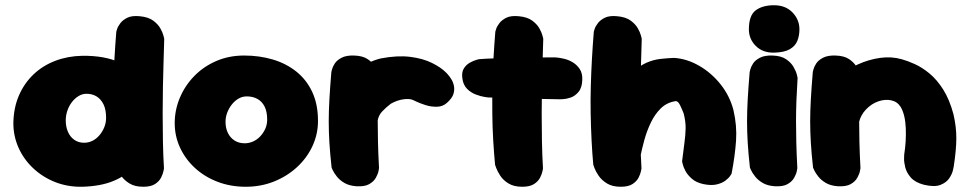

<svg xmlns="http://www.w3.org/2000/svg" viewBox="-20 -712 3701 733"><path d="M294 1Q239 2 191.5 -16.5Q144 -35 107.5 -69Q71 -103 51 -147.5Q31 -192 31 -242Q32 -301 52.5 -348Q73 -395 108.5 -428.5Q144 -462 191.5 -480Q239 -498 294 -499Q380 -500 436.5 -473.5Q493 -447 521 -391.5Q549 -336 549 -250Q549 -200 535.5 -155.5Q522 -111 492.5 -76.5Q463 -42 414 -21.5Q365 -1 294 1ZM301 -167Q318 -167 333 -174.5Q348 -182 359.5 -195.5Q371 -209 378 -226Q385 -243 385 -262Q385 -294 375 -314Q365 -334 348.5 -344Q332 -354 310 -354Q294 -354 279.5 -345Q265 -336 254 -321.5Q243 -307 237 -289Q231 -271 231 -252Q231 -228 239.5 -208.5Q248 -189 264 -178Q280 -167 301 -167ZM527 1Q495 1 474.5 -11.5Q454 -24 442.5 -41Q431 -58 426.5 -70.5Q422 -83 422 -83Q418 -126 415.5 -175.5Q413 -225 412 -277.5Q411 -330 412.5 -383.5Q414 -437 417 -489.5Q420 -542 424 -591Q424 -591 427 -601Q430 -611 439.5 -623.5Q449 -636 466.5 -644.5Q484 -653 514 -650Q546 -647 564.5 -633.5Q583 -620 592 -604Q601 -588 604 -576Q607 -564 607 -564Q606 -526 604.5 -479.5Q603 -433 602 -382Q601 -331 601 -277.5Q601 -224 602 -171Q603 -118 606 -69Q606 -69 604 -58.5Q602 -48 595 -34Q588 -20 572 -9.5Q556 1 527 1Z M918 1Q860 1 810.5 -18Q761 -37 724.5 -70.5Q688 -104 667.5 -148Q647 -192 647 -242Q647 -292 666.5 -338.5Q686 -385 721.5 -421.5Q757 -458 805.5 -479Q854 -500 912 -500Q970 -500 1021 -485Q1072 -470 1111 -439Q1150 -408 1172 -361Q1194 -314 1194 -250Q1194 -200 1173 -154.5Q1152 -109 1114 -74Q1076 -39 1026 -19Q976 1 918 1ZM914 -165Q931 -165 946.5 -172Q962 -179 974 -192Q986 -205 993 -221Q1000 -237 1000 -255Q1000 -286 990 -305.5Q980 -325 962.5 -334.5Q945 -344 922 -344Q905 -344 890.5 -335.5Q876 -327 865 -313Q854 -299 847.5 -282Q841 -265 841 -247Q841 -223 850 -204.5Q859 -186 875.5 -175.5Q892 -165 914 -165Z M1327 -40Q1302 -38 1288.5 -54.5Q1275 -71 1269.5 -93.5Q1264 -116 1263 -133.5Q1262 -151 1262 -151Q1254 -184 1251.5 -203Q1249 -222 1250 -232.5Q1251 -243 1252.5 -250Q1254 -257 1254 -266Q1258 -325 1283 -371.5Q1308 -418 1348 -448Q1388 -478 1434 -489Q1497 -501 1545.5 -495Q1594 -489 1628.5 -472Q1663 -455 1683 -435Q1683 -435 1689 -428.5Q1695 -422 1702.5 -410.5Q1710 -399 1713 -384Q1716 -369 1711 -353Q1706 -337 1687 -320Q1671 -305 1648.5 -304.5Q1626 -304 1605.5 -310.5Q1585 -317 1571 -323.5Q1557 -330 1557 -330Q1545 -336 1521 -333Q1497 -330 1472 -316Q1455 -303 1440 -287.5Q1425 -272 1422 -252Q1420 -231 1418 -212Q1416 -193 1415 -175Q1414 -157 1414 -137Q1414 -117 1415 -93Q1415 -93 1408 -81Q1401 -69 1382 -56.5Q1363 -44 1327 -40ZM1340 -1Q1313 -3 1295 -13.5Q1277 -24 1266 -38Q1255 -52 1250.5 -62Q1246 -72 1246 -72Q1240 -126 1237.5 -168Q1235 -210 1235 -248.5Q1235 -287 1237.5 -332Q1240 -377 1245 -437Q1245 -437 1247.5 -447Q1250 -457 1258 -469.5Q1266 -482 1284 -491.5Q1302 -501 1332 -500Q1365 -499 1384 -486Q1403 -473 1412.5 -456.5Q1422 -440 1425 -427.5Q1428 -415 1428 -415Q1425 -367 1423.5 -328Q1422 -289 1422 -251Q1422 -213 1423 -169.5Q1424 -126 1427 -70Q1427 -70 1425 -59Q1423 -48 1415 -33.5Q1407 -19 1389.5 -9Q1372 1 1340 -1Z M1974 1Q1942 1 1921.5 -11.5Q1901 -24 1890 -41Q1879 -58 1874.5 -70.5Q1870 -83 1870 -83Q1866 -126 1863 -175.5Q1860 -225 1859.5 -277.5Q1859 -330 1860 -383.5Q1861 -437 1864 -489.5Q1867 -542 1871 -591Q1871 -591 1874 -601Q1877 -611 1886.5 -623.5Q1896 -636 1913.5 -644.5Q1931 -653 1961 -650Q1993 -647 2011.5 -633.5Q2030 -620 2039 -604Q2048 -588 2051 -576Q2054 -564 2054 -564Q2053 -526 2051.5 -479.5Q2050 -433 2049 -382Q2048 -331 2048 -277.5Q2048 -224 2049 -171Q2050 -118 2053 -69Q2053 -69 2051 -58.5Q2049 -48 2042 -34Q2035 -20 2019 -9.5Q2003 1 1974 1ZM2117 -333Q2038 -334 1968 -336.5Q1898 -339 1843 -340Q1843 -340 1829.5 -342Q1816 -344 1797 -351Q1778 -358 1763 -373Q1748 -388 1745 -414Q1742 -437 1751 -451Q1760 -465 1773.5 -472.5Q1787 -480 1797.5 -483Q1808 -486 1808 -486Q1816 -487 1838 -488Q1860 -489 1891 -490Q1922 -491 1958 -491.5Q1994 -492 2030 -492.5Q2066 -493 2098 -493Q2098 -493 2109 -492Q2120 -491 2136 -487Q2152 -483 2167.5 -473.5Q2183 -464 2193.5 -448Q2204 -432 2203 -407Q2202 -377 2188.5 -361Q2175 -345 2158.5 -339.5Q2142 -334 2129.5 -333.5Q2117 -333 2117 -333Z M2666 -9Q2638 -15 2621.5 -29.5Q2605 -44 2597 -59Q2589 -74 2586.5 -85Q2584 -96 2584 -96Q2589 -138 2593 -167Q2597 -196 2597.5 -222Q2598 -248 2590 -279Q2585 -292 2577 -309Q2569 -326 2560 -326Q2526 -321 2503 -298.5Q2480 -276 2464.5 -243.5Q2449 -211 2439.5 -176Q2430 -141 2424 -110.5Q2418 -80 2413 -61Q2405 -43 2396.5 -48Q2388 -53 2380.5 -74.5Q2373 -96 2366.5 -125Q2360 -154 2356.5 -184Q2353 -214 2352 -237.5Q2351 -261 2353 -269L2302 -295L2346 -363Q2368 -409 2394 -434.5Q2420 -460 2447 -472Q2474 -484 2501 -487Q2528 -490 2553 -491Q2602 -488 2649 -461Q2696 -434 2731 -390Q2766 -346 2780 -292Q2794 -232 2790 -174.5Q2786 -117 2773 -49Q2773 -49 2767.5 -40.5Q2762 -32 2749.5 -22.5Q2737 -13 2716.5 -8Q2696 -3 2666 -9ZM2350 1Q2318 1 2297.5 -11.5Q2277 -24 2265.5 -41Q2254 -58 2249.5 -70.5Q2245 -83 2245 -83Q2241 -126 2238.5 -175.5Q2236 -225 2235 -277.5Q2234 -330 2235.5 -383.5Q2237 -437 2240 -489.5Q2243 -542 2247 -591Q2247 -591 2250 -601Q2253 -611 2262.5 -623.5Q2272 -636 2289.5 -644.5Q2307 -653 2337 -650Q2369 -647 2387.5 -633.5Q2406 -620 2415 -604Q2424 -588 2427 -576Q2430 -564 2430 -564Q2429 -526 2427.5 -479.5Q2426 -433 2425 -382Q2424 -331 2424 -277.5Q2424 -224 2425 -171Q2426 -118 2429 -69Q2429 -69 2427 -58.5Q2425 -48 2418 -34Q2411 -20 2395 -9.5Q2379 1 2350 1Z M2937 -1Q2910 -3 2892 -13.5Q2874 -24 2863 -38Q2852 -52 2847.5 -62Q2843 -72 2843 -72Q2837 -126 2834.5 -168Q2832 -210 2832 -248.5Q2832 -287 2834.5 -332Q2837 -377 2842 -437Q2842 -437 2844.5 -447Q2847 -457 2855 -469.5Q2863 -482 2881 -491.5Q2899 -501 2929 -500Q2962 -499 2981 -486Q3000 -473 3009.5 -456.5Q3019 -440 3022 -427.5Q3025 -415 3025 -415Q3022 -367 3020.5 -328Q3019 -289 3019 -251Q3019 -213 3020 -169.5Q3021 -126 3024 -70Q3024 -70 3022 -59Q3020 -48 3012 -33.5Q3004 -19 2986.5 -9Q2969 1 2937 -1ZM2936 -511Q2892 -510 2865.5 -536.5Q2839 -563 2839 -600Q2839 -653 2865 -672.5Q2891 -692 2935 -692Q2979 -692 3005.5 -664.5Q3032 -637 3032 -600Q3032 -576 3024 -556Q3016 -536 2995 -524Q2974 -512 2936 -511Z M3506 -7Q3473 -16 3457 -34.5Q3441 -53 3436 -73Q3431 -93 3431.5 -107.5Q3432 -122 3432 -122Q3440 -172 3438 -222.5Q3436 -273 3419 -303Q3406 -324 3382.5 -329Q3359 -334 3333 -325Q3307 -316 3286 -294Q3266 -273 3259.5 -245.5Q3253 -218 3253 -192Q3253 -166 3251 -150Q3250 -129 3249.5 -119Q3249 -109 3249.5 -103Q3250 -97 3248 -86Q3248 -86 3247.5 -77.5Q3247 -69 3242 -57.5Q3237 -46 3223 -37Q3209 -28 3181 -26Q3159 -25 3141.5 -37.5Q3124 -50 3114 -62.5Q3104 -75 3104 -75Q3095 -87 3093 -99.5Q3091 -112 3091.5 -131.5Q3092 -151 3090 -183Q3084 -223 3083 -248Q3082 -273 3085.5 -291Q3089 -309 3098 -326.5Q3107 -344 3123 -368Q3146 -396 3180.5 -422Q3215 -448 3256 -466.5Q3297 -485 3340 -491Q3383 -497 3422 -486Q3444 -480 3472 -467.5Q3500 -455 3528.5 -431.5Q3557 -408 3581 -370Q3605 -332 3620 -276Q3631 -229 3631 -185Q3631 -141 3621 -76Q3621 -76 3618 -62Q3615 -48 3604 -31.5Q3593 -15 3570 -6Q3547 3 3506 -7ZM3178 -1Q3151 -3 3133 -13.5Q3115 -24 3104 -38Q3093 -52 3088.5 -62Q3084 -72 3084 -72Q3078 -126 3075.5 -168Q3073 -210 3073 -248.5Q3073 -287 3075.5 -332Q3078 -377 3083 -437Q3083 -437 3085.5 -447Q3088 -457 3096 -469.5Q3104 -482 3122 -491.5Q3140 -501 3170 -500Q3203 -499 3222 -486Q3241 -473 3250.5 -456.5Q3260 -440 3263 -427.5Q3266 -415 3266 -415Q3263 -367 3261.5 -328Q3260 -289 3260 -251Q3260 -213 3261 -169.5Q3262 -126 3265 -70Q3265 -70 3263 -59Q3261 -48 3253 -33.5Q3245 -19 3227.5 -9Q3210 1 3178 -1Z"/></svg>

Font: Sour Gummy Black
Style: Regular
Weight: 900
Designer: Stefie Justprince
Foundry: Eifetstype
Version: Version 1.000